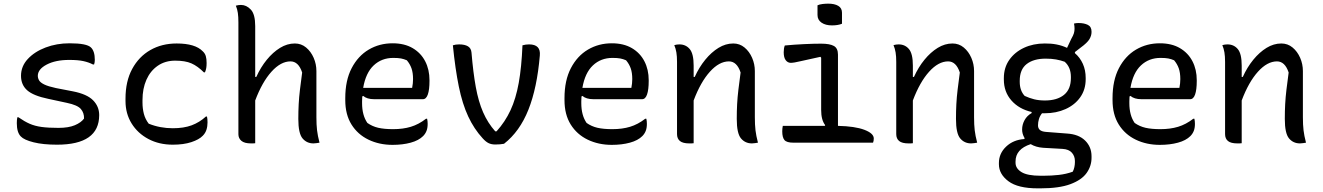

<svg xmlns="http://www.w3.org/2000/svg" viewBox="-20 -781 7240 1051"><path d="M300 -81Q355 -81 389.5 -95.5Q424 -110 440 -132Q441 -163 422.5 -184.5Q404 -206 346 -218L244 -240Q162 -257 128.5 -287Q95 -317 95 -366Q95 -418 132 -458Q169 -498 229.5 -521Q290 -544 361 -544Q455 -544 478 -521Q499 -501 499 -453Q499 -446 498 -440Q497 -434 495 -428H489Q466 -440 436.5 -446.5Q407 -453 359 -453Q284 -453 235.5 -427.5Q187 -402 187 -366Q187 -353 194 -341Q201 -329 222.5 -318.5Q244 -308 286 -299L379 -281Q456 -266 489.5 -232Q523 -198 523 -151Q523 11 292 11Q216 11 164 -2Q112 -15 94 -34Q72 -56 72 -107Q72 -127 75 -139H81Q114 -116 142.5 -103.5Q171 -91 208 -86Q245 -81 300 -81Z M947 -543Q1049 -543 1090 -500Q1102 -489 1106.5 -474Q1111 -459 1111 -436Q1111 -420 1109 -408.5Q1107 -397 1102 -385H1096Q1062 -419 1028 -434Q994 -449 939 -449Q884 -449 843.5 -421Q803 -393 781.5 -344.5Q760 -296 760 -233V-220Q760 -187 767.5 -158Q775 -129 794 -104Q856 -79 926 -79Q986 -79 1029 -95Q1072 -111 1107 -143H1113Q1116 -131 1116 -111Q1116 -89 1110 -70.5Q1104 -52 1090 -38Q1070 -17 1027.5 -3Q985 11 926 11Q851 11 792.5 -20Q734 -51 700.5 -105Q667 -159 667 -228V-241Q667 -336 703.5 -403.5Q740 -471 803 -507Q866 -543 947 -543Z M1354 4Q1318 4 1301.5 -10Q1285 -24 1285 -46V-658Q1285 -689 1282 -710Q1279 -731 1271 -750Q1278 -752 1285 -753Q1292 -754 1299 -754Q1329 -754 1353 -728.5Q1377 -703 1377 -638V-360H1383Q1407 -413 1440.5 -454Q1474 -495 1513 -519Q1552 -543 1594 -543Q1629 -543 1655.5 -521Q1682 -499 1697 -464.5Q1712 -430 1712 -392V-139Q1712 -98 1715.5 -68Q1719 -38 1729 0Q1721 1 1713 2.5Q1705 4 1696 4Q1659 4 1636 -23.5Q1613 -51 1613 -130Q1613 -173 1615 -211Q1617 -249 1622 -290.5Q1627 -332 1634 -384Q1614 -445 1570 -445Q1517 -445 1466 -388.5Q1415 -332 1377 -231V3Q1370 4 1365 4Q1360 4 1354 4Z M2129 -544Q2194 -544 2239 -517.5Q2284 -491 2307.5 -445.5Q2331 -400 2331 -342V-338Q2331 -290 2322 -264Q2313 -238 2295 -238H2028Q1989 -238 1968 -256L1963 -253Q1962 -241 1962 -227V-216Q1962 -150 1991 -108Q2018 -89 2050.5 -81.5Q2083 -74 2132 -74Q2186 -74 2229 -87Q2272 -100 2312 -131H2318Q2321 -119 2321 -103Q2321 -80 2314.5 -64Q2308 -48 2296 -36Q2272 -12 2228 0Q2184 12 2129 12Q2056 12 1997 -16.5Q1938 -45 1904 -99.5Q1870 -154 1870 -233V-244Q1870 -341 1905 -408Q1940 -475 1998.5 -509.5Q2057 -544 2129 -544ZM2133 -464Q2069 -464 2025.5 -423Q1982 -382 1968 -300H2236Q2241 -325 2241 -348Q2241 -383 2232.5 -407Q2224 -431 2207 -451Q2191 -458 2175 -461Q2159 -464 2133 -464Z M2493 -538Q2524 -538 2541.5 -527.5Q2559 -517 2561 -493Q2570 -384 2584.5 -304.5Q2599 -225 2624.5 -166.5Q2650 -108 2691 -62H2698Q2745 -114 2774.5 -177.5Q2804 -241 2819.5 -327Q2835 -413 2840 -533Q2858 -538 2876 -538Q2941 -538 2935 -477Q2920 -300 2872.5 -180.5Q2825 -61 2739 6Q2729 8 2716.5 9Q2704 10 2691 10Q2670 10 2654.5 2.5Q2639 -5 2622 -24Q2575 -75 2543 -143.5Q2511 -212 2491.5 -307.5Q2472 -403 2459 -533Q2474 -538 2493 -538Z M3329 -544Q3394 -544 3439 -517.5Q3484 -491 3507.5 -445.5Q3531 -400 3531 -342V-338Q3531 -290 3522 -264Q3513 -238 3495 -238H3228Q3189 -238 3168 -256L3163 -253Q3162 -241 3162 -227V-216Q3162 -150 3191 -108Q3218 -89 3250.5 -81.5Q3283 -74 3332 -74Q3386 -74 3429 -87Q3472 -100 3512 -131H3518Q3521 -119 3521 -103Q3521 -80 3514.5 -64Q3508 -48 3496 -36Q3472 -12 3428 0Q3384 12 3329 12Q3256 12 3197 -16.5Q3138 -45 3104 -99.5Q3070 -154 3070 -233V-244Q3070 -341 3105 -408Q3140 -475 3198.5 -509.5Q3257 -544 3329 -544ZM3333 -464Q3269 -464 3225.5 -423Q3182 -382 3168 -300H3436Q3441 -325 3441 -348Q3441 -383 3432.5 -407Q3424 -431 3407 -451Q3391 -458 3375 -461Q3359 -464 3333 -464Z M3777 3Q3770 4 3764.5 4Q3759 4 3753 4Q3718 4 3702 -9Q3686 -22 3686 -47V-442Q3686 -473 3682.5 -494Q3679 -515 3671 -534Q3678 -536 3685 -537Q3692 -538 3699 -538Q3734 -538 3755.5 -512.5Q3777 -487 3777 -422V-360H3783Q3807 -413 3840.5 -454Q3874 -495 3913 -519Q3952 -543 3994 -543Q4029 -543 4055.5 -521Q4082 -499 4097 -464.5Q4112 -430 4112 -392V-139Q4112 -98 4115.5 -68Q4119 -38 4129 0Q4121 1 4113 2.5Q4105 4 4096 4Q4059 4 4036 -23.5Q4013 -51 4013 -130Q4013 -173 4015 -211Q4017 -249 4022 -290.5Q4027 -332 4034 -384Q4014 -445 3970 -445Q3917 -445 3866 -388.5Q3815 -332 3777 -231Z M4265 -92H4495L4497 -96Q4475 -124 4475 -179V-465L4471 -470Q4404 -456 4364.5 -446.5Q4325 -437 4309 -437Q4292 -437 4281 -451.5Q4270 -466 4270 -495Q4270 -517 4276 -532Q4329 -537 4382 -539.5Q4435 -542 4475 -542Q4522 -542 4544.5 -529.5Q4567 -517 4567 -482V-92Q4660 -90 4711.5 -70.5Q4763 -51 4763 -23Q4763 -16 4762 -10.5Q4761 -5 4759 0H4323Q4286 0 4274 -14.5Q4262 -29 4262 -62Q4262 -77 4265 -92ZM4455 -752Q4466 -757 4482 -759Q4498 -761 4514 -761Q4548 -761 4568.5 -749Q4589 -737 4589 -711V-651Q4567 -642 4534 -642Q4499 -642 4477 -657Q4455 -672 4455 -699Z M4977 3Q4970 4 4964.5 4Q4959 4 4953 4Q4918 4 4902 -9Q4886 -22 4886 -47V-442Q4886 -473 4882.5 -494Q4879 -515 4871 -534Q4878 -536 4885 -537Q4892 -538 4899 -538Q4934 -538 4955.5 -512.5Q4977 -487 4977 -422V-360H4983Q5007 -413 5040.5 -454Q5074 -495 5113 -519Q5152 -543 5194 -543Q5229 -543 5255.5 -521Q5282 -499 5297 -464.5Q5312 -430 5312 -392V-139Q5312 -98 5315.5 -68Q5319 -38 5329 0Q5321 1 5313 2.5Q5305 4 5296 4Q5259 4 5236 -23.5Q5213 -51 5213 -130Q5213 -173 5215 -211Q5217 -249 5222 -290.5Q5227 -332 5234 -384Q5214 -445 5170 -445Q5117 -445 5066 -388.5Q5015 -332 4977 -231Z M5699 -543Q5768 -544 5821 -519L5844 -568Q5855 -587 5858.5 -599Q5862 -611 5862 -624Q5862 -639 5859 -652Q5870 -655 5884 -655Q5914 -655 5934.5 -645Q5955 -635 5955 -608V-605Q5955 -586 5943.5 -566.5Q5932 -547 5895 -520L5864 -496V-490Q5892 -466 5907.5 -431.5Q5923 -397 5923 -354V-348Q5923 -291 5893.5 -249Q5864 -207 5813 -184Q5762 -161 5699 -161Q5691 -161 5684 -161Q5672 -146 5667 -129Q5662 -112 5662 -95Q5662 -79 5672 -70Q5682 -61 5705 -59L5821 -50Q5885 -46 5920 -11.5Q5955 23 5955 74V83Q5955 128 5928 166Q5901 204 5839.5 227Q5778 250 5675 250H5661Q5552 250 5500 211Q5448 172 5448 118V111Q5448 59 5487.5 21.5Q5527 -16 5588 -20V-26Q5575 -48 5575 -72Q5575 -99 5588.5 -123.5Q5602 -148 5627 -162V-168Q5558 -184 5516.5 -231Q5475 -278 5475 -346V-353Q5475 -411 5505 -453.5Q5535 -496 5585.5 -519.5Q5636 -543 5699 -543ZM5704 -460Q5638 -460 5600 -430.5Q5562 -401 5562 -339V-333Q5562 -285 5589 -256Q5615 -244 5641 -237.5Q5667 -231 5700 -231Q5766 -231 5804 -261.5Q5842 -292 5842 -354V-360Q5842 -413 5808 -443Q5786 -451 5761 -455.5Q5736 -460 5704 -460ZM5676 181H5693Q5735 181 5775.5 176.5Q5816 172 5852 159Q5858 148 5861 134Q5864 120 5864 107V100Q5864 74 5847.5 55Q5831 36 5796 34L5690 28Q5650 25 5622 8Q5539 35 5539 103V110Q5539 141 5571.5 161Q5604 181 5676 181Z M6329 -544Q6394 -544 6439 -517.5Q6484 -491 6507.5 -445.5Q6531 -400 6531 -342V-338Q6531 -290 6522 -264Q6513 -238 6495 -238H6228Q6189 -238 6168 -256L6163 -253Q6162 -241 6162 -227V-216Q6162 -150 6191 -108Q6218 -89 6250.5 -81.5Q6283 -74 6332 -74Q6386 -74 6429 -87Q6472 -100 6512 -131H6518Q6521 -119 6521 -103Q6521 -80 6514.5 -64Q6508 -48 6496 -36Q6472 -12 6428 0Q6384 12 6329 12Q6256 12 6197 -16.5Q6138 -45 6104 -99.5Q6070 -154 6070 -233V-244Q6070 -341 6105 -408Q6140 -475 6198.5 -509.5Q6257 -544 6329 -544ZM6333 -464Q6269 -464 6225.5 -423Q6182 -382 6168 -300H6436Q6441 -325 6441 -348Q6441 -383 6432.5 -407Q6424 -431 6407 -451Q6391 -458 6375 -461Q6359 -464 6333 -464Z M6777 3Q6770 4 6764.5 4Q6759 4 6753 4Q6718 4 6702 -9Q6686 -22 6686 -47V-442Q6686 -473 6682.5 -494Q6679 -515 6671 -534Q6678 -536 6685 -537Q6692 -538 6699 -538Q6734 -538 6755.5 -512.5Q6777 -487 6777 -422V-360H6783Q6807 -413 6840.5 -454Q6874 -495 6913 -519Q6952 -543 6994 -543Q7029 -543 7055.5 -521Q7082 -499 7097 -464.5Q7112 -430 7112 -392V-139Q7112 -98 7115.5 -68Q7119 -38 7129 0Q7121 1 7113 2.5Q7105 4 7096 4Q7059 4 7036 -23.5Q7013 -51 7013 -130Q7013 -173 7015 -211Q7017 -249 7022 -290.5Q7027 -332 7034 -384Q7014 -445 6970 -445Q6917 -445 6866 -388.5Q6815 -332 6777 -231Z"/></svg>

Font: Recursive Mn Csl St
Style: Regular
Weight: 400
Monospace: yes
Version: Version 1.079;hotconv 1.0.112;makeotfexe 2.5.65598; ttfautoh